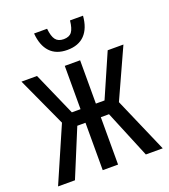

<svg xmlns="http://www.w3.org/2000/svg" viewBox="-135 -832 817 929"><g transform="rotate(-20 273.5 -367.5)"><path d="M456 0 344 -271V-283L455 -537H536L415 -271L416 -292L543 0ZM4 0 131 -292 133 -271 11 -537H91L203 -283V-271L91 0ZM234 0V-537H313V0ZM162 -244V-314H412V-244ZM273 -605Q216 -605 184.5 -638.5Q153 -672 148 -735H215Q219 -695 232.5 -677.5Q246 -660 274 -660Q303 -660 316 -677.5Q329 -695 333 -735H400Q395 -672 363 -638.5Q331 -605 273 -605Z"/></g></svg>

Font: Noto Sans ExtraCondensed
Style: Regular
Weight: 400
Width: 2
Designer: Monotype Design Team
Foundry: Monotype Imaging Inc.
Version: Version 2.013